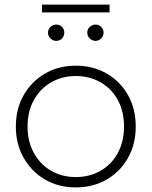

<svg xmlns="http://www.w3.org/2000/svg" viewBox="-20 -812 660 836"><path d="M310 4Q235 4 176.5 -30Q118 -64 83.5 -124Q49 -184 49 -261Q49 -339 83.5 -398.5Q118 -458 176.5 -492Q235 -526 310 -526Q385 -526 444 -492Q503 -458 537 -398.5Q571 -339 571 -261Q571 -184 537 -124Q503 -64 444 -30Q385 4 310 4ZM310 -41Q370 -41 418 -68.5Q466 -96 493 -146Q520 -196 520 -261Q520 -327 493 -376.5Q466 -426 418 -453.5Q370 -481 310 -481Q250 -481 202.5 -453.5Q155 -426 127.5 -376.5Q100 -327 100 -261Q100 -196 127.5 -146Q155 -96 202.5 -68.5Q250 -41 310 -41ZM396 -634Q382 -634 371 -644.5Q360 -655 360 -670Q360 -685 371 -695Q382 -705 396 -705Q410 -705 420.5 -695Q431 -685 431 -670Q431 -655 420.5 -644.5Q410 -634 396 -634ZM225 -634Q211 -634 200 -644.5Q189 -655 189 -670Q189 -685 200 -695Q211 -705 225 -705Q240 -705 250 -695Q260 -685 260 -670Q260 -655 250 -644.5Q240 -634 225 -634ZM163 -758V-792H457V-758Z"/></svg>

Font: Modern
Style: Regular
Weight: 300
Designer: Julieta Ulanovsky
Foundry: Julieta Ulanovsky
Version: Version 8.000